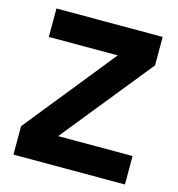

<svg xmlns="http://www.w3.org/2000/svg" viewBox="-104 -789 816 880"><g transform="rotate(15 303.5 -349.0)"><path d="M568 -135H215L560 -563V-698H56V-563H383L39 -135V0H568Z"/></g></svg>

Font: LVC Sans
Style: Bold
Weight: 700
Designer: Mike Abbink, Paul van der Laan, Pieter van Rosmalen
Foundry: Bold Monday
Version: Version 3.0